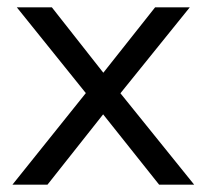

<svg xmlns="http://www.w3.org/2000/svg" viewBox="-20 -506 565 526"><path d="M14 0 232 -272V-230L26 -486H122L277 -289H249L405 -486H500L295 -232V-269L512 0H416L248 -211H277L110 0Z"/></svg>

Font: NunitoSans1
Style: Book
Weight: 400
Designer: Vernon Adams
Foundry: Vernon Adams
Version: Version 3.101;gftools[0.9.27]